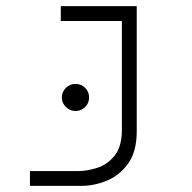

<svg xmlns="http://www.w3.org/2000/svg" viewBox="-20 -606 626 626"><path d="M77.6 0V-48.3H234.9Q265.1 -48.3 298.3 -59.3Q331.5 -70.3 354.5 -99.6Q377.4 -128.9 377.4 -183.6V-537.6H178.2V-585.9H425.8V-177.7Q425.8 -111.8 397.9 -73Q370.1 -34.2 328.6 -17.1Q287.1 0 245.6 0ZM226.1 -244.1Q208 -244.1 194.8 -257.1Q181.6 -270 181.6 -288.1Q181.6 -306.6 194.8 -319.6Q208 -332.5 226.1 -332.5Q244.6 -332.5 257.6 -319.6Q270.5 -306.6 270.5 -288.1Q270.5 -270 257.6 -257.1Q244.6 -244.1 226.1 -244.1Z"/></svg>

Font: Cascadia Code ExtraLight
Style: Regular
Weight: 200
Monospace: yes
Designer: Aaron Bell
Foundry: Saja Typeworks
Version: Version 2407.024; ttfautohint (v1.8.4)